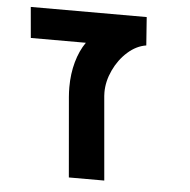

<svg xmlns="http://www.w3.org/2000/svg" viewBox="-47 -656 694 702"><g transform="rotate(5 300.0 -304.5)"><path d="M204 -329Q204 -378.5 216 -421.5Q228 -464.5 250 -496H48L38 -609H463.5L471 -505.5Q435 -500 403.2 -471.8Q371.5 -443.5 352.5 -402.8Q333.5 -362 333.5 -321.5Q333.5 -312.5 334 -308L361 0H231L205.5 -293.5Q204 -311.5 204 -329Z"/></g></svg>

Font: JuliaMono
Style: Bold Italic
Weight: 700
Italic angle: -9°
Monospace: yes
Designer: cormullion
Foundry: corm
Version: Version 0.057; ttfautohint (v1.8.4)